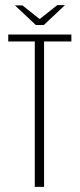

<svg xmlns="http://www.w3.org/2000/svg" viewBox="-20 -725 309 745"><path d="M115 0V-564H12V-591H257V-564H151V0ZM119 -628 38 -704H67L134 -651L202 -705H232L150 -628Z"/></svg>

Font: Alumni Sans ExtraLight
Style: Regular
Weight: 250
Version: Version 1.018